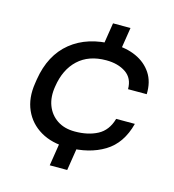

<svg xmlns="http://www.w3.org/2000/svg" viewBox="-109 -821 829 913"><g transform="rotate(15 306.0 -365.0)"><path d="M279 -104Q201 -104 145.5 -136.5Q90 -169 64.5 -226.5Q39 -284 51 -359L54 -379Q74 -503 155 -568.5Q236 -634 363 -634Q427 -634 475.5 -612Q524 -590 551.5 -548.5Q579 -507 577 -446H485Q485 -500 446.5 -526Q408 -552 350 -552Q264 -552 212 -503.5Q160 -455 147 -369Q138 -316 153.5 -275Q169 -234 204.5 -210Q240 -186 292 -186Q357 -186 403.5 -210.5Q450 -235 467 -295H559Q533 -194 459 -149Q385 -104 279 -104ZM305 0H219L242 -146H328ZM398 -584H312L335 -730H421Z"/></g></svg>

Font: Sora Variable Italic
Style: Regular
Weight: 400
Designer: Jonathan Barnbrook, Julián Moncada
Foundry: Barnbrook Fonts
Version: Version 2.000